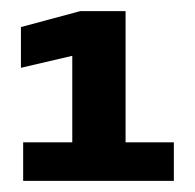

<svg xmlns="http://www.w3.org/2000/svg" viewBox="-20 -699 350 344"><path d="M21.5 -375V-444H109.5V-599L17.5 -577.5V-650.5L123.5 -679H205V-444H291.5V-375Z"/></svg>

Font: Anybody Black
Style: Regular
Weight: 900
Designer: Tyler Finck
Foundry: Etcetera Type Company
Version: Version 1.010; ttfautohint (v1.8.3) -l 8 -r 50 -G 200 -x 14 